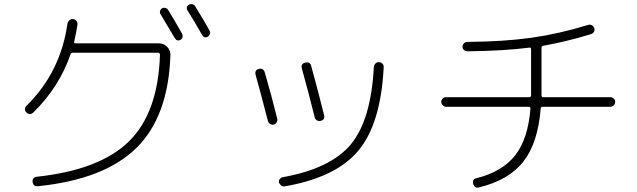

<svg xmlns="http://www.w3.org/2000/svg" viewBox="-20 -862 3040 916"><path d="M848.6 -701.2Q852.5 -693.4 850.6 -684.6Q848.6 -675.8 840.8 -671.9Q824.2 -663.1 813.5 -680.7Q786.1 -727.5 746.1 -793.9Q741.2 -800.8 743.7 -809.6Q746.1 -818.4 752.9 -822.3Q760.7 -826.2 769 -824.2Q777.3 -822.3 782.2 -814.5Q815.4 -760.7 848.6 -701.2ZM911.1 -832Q956.1 -759.8 980.5 -714.8Q984.4 -707 981.4 -699.2Q978.5 -691.4 970.7 -686.5Q954.1 -677.7 943.4 -696.3Q910.2 -755.9 875 -811.5Q864.3 -829.1 881.8 -839.8Q889.6 -843.8 897.9 -841.8Q906.2 -839.8 911.1 -832ZM139.6 -326.2Q123 -309.6 106.4 -325.2Q99.6 -331.1 99.1 -340.3Q98.6 -349.6 106.4 -357.4Q268.6 -516.6 301.8 -749Q303.7 -758.8 311.5 -765.6Q319.3 -772.5 329.1 -771Q338.9 -769.5 344.7 -762.2Q350.6 -754.9 349.6 -745.1Q344.7 -711.9 334 -663.1Q332 -655.3 340.8 -655.3H737.3Q760.7 -655.3 777.3 -638.7Q793.9 -622.1 793 -598.6Q783.2 -305.7 630.4 -155.8Q477.5 -5.9 161.1 26.4Q138.7 28.3 135.7 5.9Q133.8 -2.9 139.2 -10.3Q144.5 -17.6 154.3 -18.6Q456.1 -50.8 595.2 -187.5Q734.4 -324.2 743.2 -600.6Q743.2 -609.4 734.4 -610.4H327.1Q319.3 -610.4 316.4 -602.5Q261.7 -445.3 139.6 -326.2Z M1336.9 27.3Q1328.1 28.3 1320.8 22.5Q1313.5 16.6 1310.5 7.8Q1309.6 -1 1314.9 -7.8Q1320.3 -14.6 1329.1 -16.6Q1557.6 -57.6 1653.8 -173.3Q1750 -289.1 1763.7 -543Q1764.6 -552.7 1772 -559.6Q1779.3 -566.4 1789.1 -565.4Q1798.8 -564.5 1805.2 -557.6Q1811.5 -550.8 1810.5 -541Q1796.9 -271.5 1689.5 -143.1Q1582 -14.6 1336.9 27.3ZM1257.8 -286.1Q1219.7 -433.6 1199.2 -505.9Q1194.3 -528.3 1215.3 -533.2Q1236.3 -538.1 1243.2 -516.6Q1273.4 -413.1 1302.7 -295.9Q1304.7 -287.1 1299.8 -278.3Q1294.9 -269.5 1286.1 -267.6Q1276.4 -265.6 1268.1 -271Q1259.8 -276.4 1257.8 -286.1ZM1436.5 -563.5Q1460 -568.4 1464.8 -546.9Q1498 -426.8 1526.4 -311.5Q1531.2 -290 1508.8 -285.2Q1500 -283.2 1491.7 -288.1Q1483.4 -293 1481.4 -301.8Q1455.1 -409.2 1419.9 -536.1Q1414.1 -557.6 1436.5 -563.5Z M2108.4 -352.5Q2099.6 -352.5 2092.3 -359.9Q2085 -367.2 2085 -376Q2085 -384.8 2091.8 -391.6Q2098.6 -398.4 2108.4 -398.4H2504.9Q2513.7 -398.4 2513.7 -407.2V-426.8V-627Q2513.7 -630.9 2511.7 -633.3Q2509.8 -635.7 2505.9 -634.8Q2383.8 -619.1 2209 -617.2Q2200.2 -617.2 2193.4 -623.5Q2186.5 -629.9 2186.5 -639.2Q2186.5 -648.4 2193.4 -655.3Q2200.2 -662.1 2209 -662.1Q2379.9 -663.1 2513.2 -681.6Q2646.5 -700.2 2786.1 -743.2Q2794.9 -746.1 2803.2 -741.7Q2811.5 -737.3 2814.9 -728Q2818.4 -718.8 2813.5 -710.4Q2808.6 -702.1 2799.8 -699.2Q2681.6 -663.1 2571.3 -643.6Q2563.5 -641.6 2563.5 -634.8V-426.8V-407.2Q2563.5 -398.4 2571.3 -398.4H2891.6Q2900.4 -398.4 2907.7 -391.6Q2915 -384.8 2915 -376Q2915 -367.2 2908.2 -359.9Q2901.4 -352.5 2891.6 -352.5H2569.3Q2560.5 -352.5 2559.6 -344.7Q2546.9 -180.7 2477.1 -91.3Q2407.2 -2 2264.6 32.2Q2243.2 37.1 2237.3 14.6Q2232.4 -7.8 2252.9 -11.7Q2377 -43 2438 -121.1Q2499 -199.2 2510.7 -343.8Q2510.7 -352.5 2502.9 -352.5Z"/></svg>

Font: Rounded-X Mgen+ 1mn light
Style: Regular
Weight: 200
Designer: [Source Han Sans]
Ryoko NISHIZUKA  (kana & ideographs); Paul D. Hunt (Latin, Greek & Cyrillic); Wenlong ZHANG  (bopomofo
Version: Version 1.059.20150602